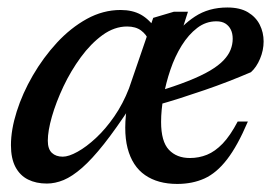

<svg xmlns="http://www.w3.org/2000/svg" viewBox="-20 -468 713 500"><path d="M449.5 -375 428 -366Q451.5 -401 487.5 -424.8Q523.5 -448.5 572 -448.5Q605 -448.5 625.8 -436Q646.5 -423.5 656.5 -403.5Q666.5 -383.5 666.5 -360Q666.5 -337 657.2 -315Q648 -293 633.5 -280Q605.5 -268 575.2 -256.2Q545 -244.5 513 -233.5Q481 -222.5 448.8 -212.2Q416.5 -202 384.5 -193L386 -228.5Q434.5 -243 469.2 -256.8Q504 -270.5 526.8 -284Q549.5 -297.5 562.2 -311Q575 -324.5 580.5 -338.5Q586 -352.5 586 -367Q586 -381 581 -391Q576 -401 566.8 -406.8Q557.5 -412.5 543.5 -412.5Q516 -412.5 493.5 -395.2Q471 -378 453.2 -349.5Q435.5 -321 423.8 -286.5Q412 -252 405.8 -216.5Q399.5 -181 399.5 -150.5Q399.5 -99.5 419.8 -78Q440 -56.5 474.5 -56.5Q498 -56.5 519 -65Q540 -73.5 559.8 -94Q579.5 -114.5 599 -151.5H625.5Q598.5 -88 571.2 -52.8Q544 -17.5 512.5 -3.2Q481 11 441.5 11Q391 11 357.8 -12Q324.5 -35 312.2 -82.2Q300 -129.5 312.5 -202.5L321 -192Q282 -132.5 250.8 -93Q219.5 -53.5 193.8 -31Q168 -8.5 145.8 0.8Q123.5 10 102 10Q74 10 53 -0.5Q32 -11 20.2 -33.2Q8.5 -55.5 8.5 -90Q8.5 -130 23.5 -177.5Q38.5 -225 65.5 -271.5Q92.5 -318 128.2 -356.8Q164 -395.5 206.2 -418.8Q248.5 -442 294 -442Q325 -442 347 -429.8Q369 -417.5 387 -391L367 -363Q361.5 -378 347.5 -388.5Q333.5 -399 311 -399Q278 -399 247.2 -376.8Q216.5 -354.5 190.5 -319Q164.5 -283.5 145.2 -242.8Q126 -202 115.2 -164.5Q104.5 -127 104.5 -101.5Q104.5 -80 115 -70Q125.5 -60 143.5 -60Q159 -60 182 -72.8Q205 -85.5 230 -108.8Q255 -132 277.8 -165Q300.5 -198 316 -238L379 -421.5L433 -437.5H469.5Z"/></svg>

Font: Newsreader 24pt Medium
Style: Italic
Weight: 500
Italic angle: -17°
Designer: Hugues Gentile
Foundry: Production Type
Version: Version 1.003